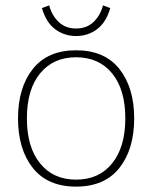

<svg xmlns="http://www.w3.org/2000/svg" viewBox="-20 -684 566 714"><path d="M136 -654 163 -664Q173 -626 198.5 -602Q224 -578 263 -578Q302 -578 327.5 -602Q353 -626 363 -664L390 -654Q375 -601 341 -575.5Q307 -550 263 -550Q219 -550 185 -575.5Q151 -601 136 -654ZM47 -244Q47 -358 102 -427.5Q157 -497 263 -497Q369 -497 424 -427.5Q479 -358 479 -244Q479 -129 424 -59.5Q369 10 263 10Q157 10 102 -59.5Q47 -129 47 -244ZM446 -244Q446 -351 397 -411Q348 -471 263 -471Q178 -471 129 -411Q80 -351 80 -244Q80 -137 129 -76.5Q178 -16 263 -16Q348 -16 397 -76.5Q446 -137 446 -244Z"/></svg>

Font: Maitree ExtraLight
Style: Regular
Weight: 275
Designer: CadsonDemak Team
Foundry: CadsonDemak
Version: Version 1.003